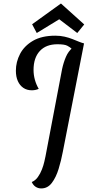

<svg xmlns="http://www.w3.org/2000/svg" viewBox="-20 -903 492 1076"><path d="M211 153Q194 153 180 144Q166 135 158 117Q178 109 192 89.5Q206 70 215 46.5Q224 23 228.5 2.5Q233 -18 235 -27L328 -516Q336 -553 349.5 -584.5Q363 -616 387.5 -636Q412 -656 451 -660L332 -52Q323 -4 308.5 43.5Q294 91 270.5 122Q247 153 211 153ZM158 -397Q131 -397 111 -410.5Q91 -424 80 -448.5Q69 -473 69 -507Q69 -556 92.5 -601Q116 -646 165 -674.5Q214 -703 290 -703Q318 -703 342 -697.5Q366 -692 386 -684Q406 -676 422 -669.5Q438 -663 450 -660L380 -630L379 -632Q373 -638 357.5 -646.5Q342 -655 302 -655Q238 -655 203 -617Q168 -579 168 -511Q168 -483 175.5 -456Q183 -429 197 -405Q188 -401 178.5 -399Q169 -397 158 -397ZM186 -718 160 -767 321 -883H322L452 -766L413 -718L312 -795Z"/></svg>

Font: Sansita Swashed Light Light
Style: Regular
Weight: 300
Version: Version 1.003